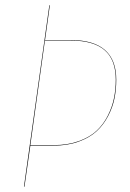

<svg xmlns="http://www.w3.org/2000/svg" viewBox="-20 -700 486 720"><path d="M246.1 -549.8Q416 -549.8 416 -400.9Q416 -364.7 409.4 -331.5Q402.8 -298.3 385.7 -265.4Q368.7 -232.4 342.8 -208.3Q316.9 -184.1 275.1 -168.9Q233.4 -153.8 180.2 -153.8H93.8L71.8 0H69.8L165 -680.2H167L148.9 -549.8ZM181.2 -155.8Q233.9 -155.8 275.1 -170.7Q316.4 -185.5 342 -209.5Q367.7 -233.4 384.3 -266.4Q400.9 -299.3 407.5 -332.3Q414.1 -365.2 414.1 -400.9Q414.1 -476.1 372.1 -512Q330.1 -547.9 246.1 -547.9H148.4L93.8 -155.8Z"/></svg>

Font: Fira Sans Compressed Two
Style: Italic
Weight: 100
Width: 3
Italic angle: -8°
Designer: Carrois Corporate & Edenspiekermann AG
Foundry: Carrois Corporate GbR & Edenspiekermann AG
Version: Version 4.203;PS 004.203;hotconv 1.0.88;makeotf.lib2.5.64775